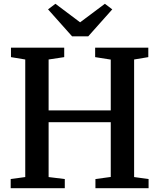

<svg xmlns="http://www.w3.org/2000/svg" viewBox="-20 -995 842 1015"><path d="M113.5 -59V-680.5L38 -693V-743H319.5V-693L237 -680.5V-411.5H565.5V-680L483 -693V-743H764V-693L689 -680.5V-59L765.5 -48.5V0H484.5V-48.5L565.5 -59.5V-349H237V-59L322.5 -48.5V0H36.5V-48.5ZM361 -803 234 -945.5 273 -975 403.5 -877 534.5 -975 573.5 -945.5 446.5 -803Z"/></svg>

Font: Merriweather 36pt SemiBold
Style: Regular
Weight: 600
Version: Version 2.100